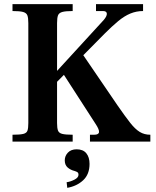

<svg xmlns="http://www.w3.org/2000/svg" viewBox="-20 -680 747 922"><path d="M412 0V-33H432Q454 -33 455.5 -45.5Q457 -58 439 -85L275 -339L369 -431L545 -173Q581 -121 605 -90.5Q629 -60 651 -46.5Q673 -33 702 -33V0ZM40 0V-33Q76 -33 92 -37Q108 -41 112 -53Q116 -65 116 -89V-569Q116 -594 111.5 -606Q107 -618 91 -622.5Q75 -627 40 -627V-660H329V-627Q295 -627 279 -622.5Q263 -618 258.5 -606Q254 -594 254 -569V-89Q254 -65 258.5 -53Q263 -41 279 -37Q295 -33 329 -33V0ZM237 -270V-321L479 -585Q494 -603 493 -615Q492 -627 474 -627H441V-660H667V-627Q635 -627 606 -615Q577 -603 547.5 -578.5Q518 -554 482 -518ZM303 222 300 195Q317 193 337 183Q357 173 357 159Q357 151 352.5 147.5Q348 144 338 141Q318 136 304.5 124Q291 112 291 90Q291 69 306 53Q321 37 348 37Q379 37 394.5 56Q410 75 410 107Q410 157 379.5 185.5Q349 214 303 222Z"/></svg>

Font: Frank Ruhl Libre SemiBold
Style: Regular
Weight: 600
Designer: Yanek Iontef
Foundry: Fontef
Version: Version 6.003;gftools[0.9.30]